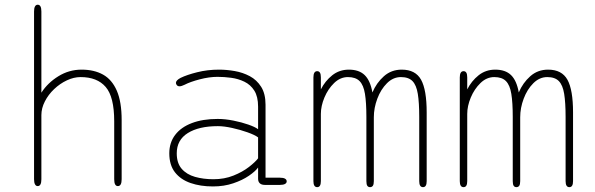

<svg xmlns="http://www.w3.org/2000/svg" viewBox="-20 -782 2516 812"><path d="M478.5 5Q463 5 463 -24V-269Q463 -372.5 427 -414.2Q391 -456 321 -456Q292 -456 262.8 -442.2Q233.5 -428.5 209 -405.2Q184.5 -382 169.8 -353.2Q155 -324.5 155 -295V-24Q155 5 139.5 5Q132 5 128 -2.5Q124 -10 124 -24V-733.5Q124 -747.5 128 -754.8Q132 -762 139.5 -762Q155 -762 155 -733.5V-390Q181.5 -431.5 226.8 -459.5Q272 -487.5 325 -487.5Q378 -487.5 415.8 -466.5Q453.5 -445.5 474 -398.5Q494.5 -351.5 494.5 -274V-24Q494.5 5 478.5 5Z M1100 0Q1086 0 1078.8 -6.8Q1071.5 -13.5 1071.5 -26V-73.5Q1060 -57.5 1032.8 -38.8Q1005.5 -20 966.5 -6.8Q927.5 6.5 880.5 6.5Q827.5 6.5 785.8 -8Q744 -22.5 720 -53.2Q696 -84 696 -133.5Q696 -179 720.8 -211.5Q745.5 -244 791.5 -261.5Q837.5 -279 900.5 -279Q932 -279 967 -272Q1002 -265 1030.5 -255Q1059 -245 1071.5 -235.5V-331Q1071.5 -373.5 1055.5 -398.8Q1039.5 -424 1013.5 -436.5Q987.5 -449 957.8 -453Q928 -457 900 -457Q865 -457 824.8 -446.5Q784.5 -436 760.5 -423.5Q754.5 -420.5 749 -418.8Q743.5 -417 739.5 -417Q732 -417 728 -421.8Q724 -426.5 724 -431.5Q724 -437 729 -442.2Q734 -447.5 743.5 -452.5Q770 -465.5 813.8 -476.5Q857.5 -487.5 906.5 -487.5Q938.5 -487.5 972.8 -481.5Q1007 -475.5 1036.5 -459.8Q1066 -444 1084.5 -414.8Q1103 -385.5 1103 -339V-30.5H1164Q1178 -30.5 1185.2 -26.5Q1192.5 -22.5 1192.5 -15Q1192.5 -8 1185.2 -4Q1178 0 1164 0ZM1071.5 -201Q1057.5 -211.5 1026.5 -222.5Q995.5 -233.5 961.2 -241Q927 -248.5 901.5 -248.5Q821 -248.5 774.2 -219.2Q727.5 -190 727.5 -133.5Q727.5 -92 748.5 -68Q769.5 -44 804.8 -34Q840 -24 882.5 -24Q929 -24 967.5 -39.5Q1006 -55 1033 -76Q1060 -97 1071.5 -112.5Z M1545 9.5Q1537.5 9.5 1533.5 3.8Q1529.5 -2 1529.5 -16V-287.5Q1529.5 -348 1523.5 -385Q1517.5 -422 1500.8 -439Q1484 -456 1451.5 -456Q1419 -456 1393 -430.8Q1367 -405.5 1352 -369.5Q1337 -333.5 1337 -300V-16Q1337 9.5 1321.5 9.5Q1305.5 9.5 1305.5 -16V-454.5Q1305.5 -481 1321.5 -481Q1329 -481 1333 -474.8Q1337 -468.5 1337 -454.5V-404Q1355 -439.5 1385 -463.5Q1415 -487.5 1455.5 -487.5Q1498.5 -487.5 1522.2 -464.5Q1546 -441.5 1555 -391Q1572 -431.5 1603.5 -459.5Q1635 -487.5 1679 -487.5Q1737 -487.5 1760.8 -444.8Q1784.5 -402 1784.5 -306.5V-16Q1784.5 9.5 1769 9.5Q1753 9.5 1753 -16V-287.5Q1753 -348 1747 -385Q1741 -422 1724.5 -439Q1708 -456 1675.5 -456Q1642.5 -456 1616.5 -430Q1590.5 -404 1575.8 -364.8Q1561 -325.5 1561 -286V-16Q1561 -2 1556.8 3.8Q1552.5 9.5 1545 9.5Z M2164 9.5Q2156.5 9.5 2152.5 3.8Q2148.5 -2 2148.5 -16V-287.5Q2148.5 -348 2142.5 -385Q2136.5 -422 2119.8 -439Q2103 -456 2070.5 -456Q2038 -456 2012 -430.8Q1986 -405.5 1971 -369.5Q1956 -333.5 1956 -300V-16Q1956 9.5 1940.5 9.5Q1924.5 9.5 1924.5 -16V-454.5Q1924.5 -481 1940.5 -481Q1948 -481 1952 -474.8Q1956 -468.5 1956 -454.5V-404Q1974 -439.5 2004 -463.5Q2034 -487.5 2074.5 -487.5Q2117.5 -487.5 2141.2 -464.5Q2165 -441.5 2174 -391Q2191 -431.5 2222.5 -459.5Q2254 -487.5 2298 -487.5Q2356 -487.5 2379.8 -444.8Q2403.5 -402 2403.5 -306.5V-16Q2403.5 9.5 2388 9.5Q2372 9.5 2372 -16V-287.5Q2372 -348 2366 -385Q2360 -422 2343.5 -439Q2327 -456 2294.5 -456Q2261.5 -456 2235.5 -430Q2209.5 -404 2194.8 -364.8Q2180 -325.5 2180 -286V-16Q2180 -2 2175.8 3.8Q2171.5 9.5 2164 9.5Z"/></svg>

Font: Sono ExtraLight
Style: Regular
Weight: 200
Designer: Tyler Finck
Foundry: Tyler Finck
Version: Version 2.112